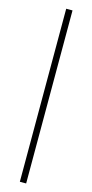

<svg xmlns="http://www.w3.org/2000/svg" viewBox="-145 -765 495 1029"><g transform="rotate(15 102.5 -250.0)"><path d="M85 230V-730H120V230Z"/></g></svg>

Font: Cairo Play ExtraLight
Style: Regular
Weight: 250
Version: Version 3.119